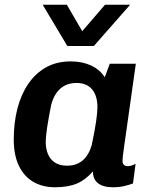

<svg xmlns="http://www.w3.org/2000/svg" viewBox="-20 -780 640 810"><path d="M212 10Q160 10 121 -12.5Q82 -35 60 -80Q38 -125 38 -192Q38 -262 53.5 -322Q69 -382 99.5 -426.5Q130 -471 174.5 -496Q219 -521 279 -521Q327 -521 364.5 -503.5Q402 -486 422 -454L443 -511H553L503 -157Q499 -131 498 -119.5Q497 -108 497 -99Q497 -90 503 -84.5Q509 -79 518 -79Q526 -79 534.5 -81.5Q543 -84 552 -89L541 -6Q525 0 504 5Q483 10 457 10Q415 10 393.5 -7Q372 -24 372 -57Q341 -21 304 -5.5Q267 10 212 10ZM263 -81Q303 -81 329 -103.5Q355 -126 367 -168Q380 -230 385.5 -268Q391 -306 391 -328Q391 -376 368.5 -403Q346 -430 303 -430Q262 -430 235 -406.5Q208 -383 196 -338Q185 -283 179 -243.5Q173 -204 173 -179Q173 -152 182.5 -129.5Q192 -107 212 -94Q232 -81 263 -81ZM529 -760 376 -586H264L160 -760H262L354 -602H287L423 -760Z"/></svg>

Font: Chivo Mono SemiBold
Style: Italic
Weight: 600
Italic angle: -8.05°
Monospace: yes
Version: Version 1.008